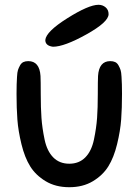

<svg xmlns="http://www.w3.org/2000/svg" viewBox="-20 -770 583 801"><path d="M149 -453Q150 -434 150 -377Q150 -320 153 -278Q156 -236 166 -188Q176 -140 202 -113.5Q228 -87 269 -87Q310 -87 336 -113.5Q362 -140 372 -188Q382 -236 385 -278Q388 -320 388 -377Q388 -434 389 -453Q393 -515 440 -515Q452 -515 460.5 -511Q469 -507 474.5 -497Q480 -487 483 -478Q486 -469 487 -449.5Q488 -430 488.5 -417.5Q489 -405 489 -378Q489 -319 485.5 -271.5Q482 -224 468.5 -168.5Q455 -113 432 -76Q409 -39 367.5 -14Q326 11 269 11Q212 11 170.5 -14Q129 -39 106 -76Q83 -113 69.5 -168.5Q56 -224 52.5 -271.5Q49 -319 49 -378Q49 -405 49.5 -417.5Q50 -430 51 -449.5Q52 -469 55 -478Q58 -487 63.5 -497Q69 -507 77.5 -511Q86 -515 98 -515Q145 -515 149 -453ZM201 -575Q169 -579 169 -603Q172 -638 261 -694Q350 -750 391 -750Q408 -750 420.5 -739.5Q433 -729 433 -711Q433 -678 340.5 -626.5Q248 -575 201 -575Z"/></svg>

Font: Sniglet
Style: Regular
Weight: 400
Designer: Haley Fiege
Foundry: Haley Fiege, Pablo Impallari, Brenda Gallo
Version: Version 2.000